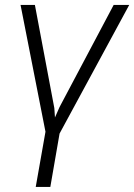

<svg xmlns="http://www.w3.org/2000/svg" viewBox="-20 -548 539 771"><path d="M219.2 -118.2 200.7 -76.2 198.2 -113.8 120.1 -528.3H62.5L162.6 -19L123.5 202.6H182.1L219.2 -11.7L499 -528.3H436.5Z"/></svg>

Font: Roboto Light
Style: Italic
Weight: 300
Italic angle: -12°
Designer: Google
Version: Version 2.137; 2017